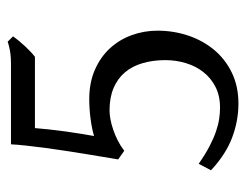

<svg xmlns="http://www.w3.org/2000/svg" viewBox="-92 -546 652 509"><g transform="rotate(-90 234.5 -291.0)"><path d="M408.2 -200.2Q408.2 -157.7 395.3 -118.9Q382.3 -80.1 357.7 -50.3Q333 -20.5 296.9 -2.9Q260.7 14.6 214.8 14.6Q169.4 14.6 125 -2Q80.6 -18.6 38.1 -58.1L55.2 -90.8Q81.1 -72.8 102.3 -61.8Q123.5 -50.8 141.6 -44.7Q159.7 -38.6 174.8 -36.4Q189.9 -34.2 204.1 -34.2Q235.8 -34.2 259.5 -46.4Q283.2 -58.6 298.8 -78.9Q314.5 -99.1 322.3 -125.2Q330.1 -151.4 330.1 -179.2Q330.1 -212.4 322 -239.7Q314 -267.1 297.6 -286.4Q281.2 -305.7 256.1 -316.4Q231 -327.1 196.8 -327.1Q186.5 -327.1 173.3 -324.7Q160.2 -322.3 145.8 -317.4Q131.3 -312.5 116.9 -305.2Q102.5 -297.9 89.8 -288.1L66.9 -304.2Q69.8 -321.8 73.7 -345Q77.6 -368.2 81.8 -394Q85.9 -419.9 90.1 -447Q94.2 -474.1 97.7 -499.8Q101.1 -525.4 103.5 -548.3Q106 -571.3 106.9 -588.4H319.8Q334 -588.4 344.7 -589.6Q355.5 -590.8 363.3 -592.8Q372.1 -594.7 378.9 -597.2L393.1 -583Q387.7 -575.2 380.6 -566.7Q373.5 -558.1 366.2 -550.3Q358.9 -542.5 351.8 -535.9Q344.7 -529.3 338.9 -524.9H149.9Q148.9 -510.7 146.5 -488.5Q144 -466.3 140.9 -443.1Q137.7 -419.9 134.3 -399.4Q130.9 -378.9 128.9 -368.2Q148.4 -374 174.8 -377.4Q201.2 -380.9 226.1 -380.9Q270.5 -380.9 304.4 -366Q338.4 -351.1 361.3 -326.2Q384.3 -301.3 396.2 -268.6Q408.2 -235.8 408.2 -200.2Z"/></g></svg>

Font: Gentium Plus
Style: Regular
Weight: 400
Designer: J. Victor Gaultney, Annie Olsen, Iska Routamaa
Foundry: SIL International
Version: Version 1.510